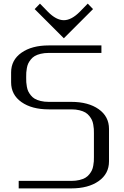

<svg xmlns="http://www.w3.org/2000/svg" viewBox="-20 -1043 686 1063"><path d="M333.5 -831.1 171.9 -992.7 201.2 -1022.9 245.1 -978Q291 -931.2 333.5 -931.2Q375.5 -931.2 421.9 -978L465.8 -1022.9L495.1 -992.7ZM541.5 -791.5V-750H250Q225.1 -750 205.1 -745.1Q185.1 -740.2 172.4 -732.7Q159.7 -725.1 150.4 -713.4Q141.1 -701.7 136.2 -691.2Q131.3 -680.7 128.7 -666Q126 -651.4 125.5 -641.6Q125 -631.8 125 -618.7V-610.4Q125 -597.2 125.5 -587.4Q126 -577.6 128.7 -563Q131.3 -548.3 136.2 -537.8Q141.1 -527.3 150.4 -515.6Q159.7 -503.9 172.4 -496.3Q185.1 -488.8 205.1 -483.9Q225.1 -479 250 -479H375Q468.8 -479 526.1 -438.7Q583.5 -398.4 583.5 -329.1V-149.9Q583.5 -80.6 526.1 -40.3Q468.8 0 375 0H83.5V-41.5H375Q399.9 -41.5 419.9 -46.4Q439.9 -51.3 452.6 -58.8Q465.3 -66.4 474.6 -78.1Q483.9 -89.8 488.8 -100.3Q493.7 -110.8 496.3 -125.5Q499 -140.1 499.5 -149.9Q500 -159.7 500 -172.9V-306.2Q500 -319.3 499.5 -329.1Q499 -338.9 496.3 -353.5Q493.7 -368.2 488.8 -378.7Q483.9 -389.2 474.6 -400.9Q465.3 -412.6 452.6 -420.2Q439.9 -427.7 419.9 -432.6Q399.9 -437.5 375 -437.5H250Q156.2 -437.5 98.9 -477.8Q41.5 -518.1 41.5 -587.4V-641.6Q41.5 -710.9 98.9 -751.2Q156.2 -791.5 250 -791.5Z"/></svg>

Font: Gputeks
Style: Regular
Weight: 500
Version: Version 0.9